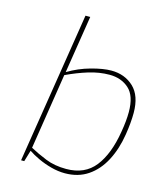

<svg xmlns="http://www.w3.org/2000/svg" viewBox="-114 -847 790 937"><g transform="rotate(15 280.5 -378.5)"><path d="M302 6Q268 6 232.5 -3.5Q197 -13 166 -27.5Q135 -42 113 -57L96 0H80L201 -763H225L179 -472Q232 -504 292 -520.5Q352 -537 393 -537Q461 -537 506 -494.5Q551 -452 551 -365Q551 -341 548.5 -313Q546 -285 541 -254Q529 -178 498 -119Q467 -60 418 -27Q369 6 302 6ZM303 -16Q397 -16 447.5 -80.5Q498 -145 517 -261Q522 -290 524.5 -315.5Q527 -341 527 -363Q527 -445 488 -480Q449 -515 390 -515Q338 -515 284.5 -498.5Q231 -482 176 -456L116 -73Q153 -53 198.5 -34.5Q244 -16 303 -16Z"/></g></svg>

Font: Exo Thin Thin
Style: Italic
Weight: 250
Italic angle: -9°
Version: Version 2.000